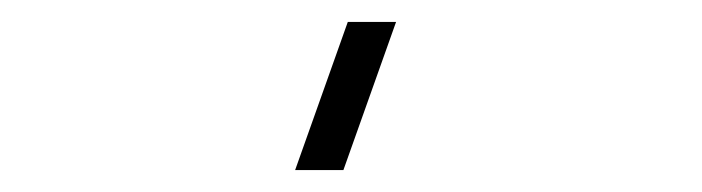

<svg xmlns="http://www.w3.org/2000/svg" viewBox="-20 -740 640 175"><path d="M293 -585H249L297 -720H341Z"/></svg>

Font: Manrope
Style: Regular
Weight: 400
Designer: Mikhail Sharanda
Foundry: Mikhail Sharanda
Version: Version 4.503